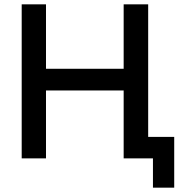

<svg xmlns="http://www.w3.org/2000/svg" viewBox="-20 -730 857 885"><path d="M663 -710V0H550V-313H192V0H80V-710H192V-413H550V-710ZM685 135V0H582V-99H783V135Z"/></svg>

Font: Raleway SemiBold
Style: Regular
Weight: 600
Designer: Matt McInerney, Pablo Impallari, Rodrigo Fuenzalida
Foundry: Matt McInerney, Pablo Impallari, Rodrigo Fuenzalida
Version: Version 4.026